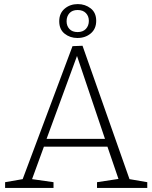

<svg xmlns="http://www.w3.org/2000/svg" viewBox="-20 -920 746 940"><path d="M242 -28V0H5V-28L91 -43L335 -694L384 -696L614 -43L701 -28V0H455V-28L560 -44L506 -202H195L137 -43ZM208 -240H494L357 -646ZM359 -734Q323 -734 296.5 -755Q270 -776 270 -816Q270 -855 296.5 -877.5Q323 -900 361 -900Q397 -900 424 -879Q451 -858 451 -818Q451 -779 424.5 -756.5Q398 -734 359 -734ZM360 -763Q386 -763 400.5 -778.5Q415 -794 415 -818Q415 -841 400.5 -856Q386 -871 360 -871Q334 -871 320 -855.5Q306 -840 306 -816Q306 -793 320 -778Q334 -763 360 -763Z"/></svg>

Font: Bitter Light
Style: Regular
Weight: 300
Designer: Sol Matas, and Bitter project Authors
Foundry: Sol Matas
Version: Version 2.001